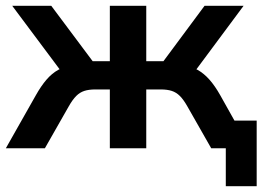

<svg xmlns="http://www.w3.org/2000/svg" viewBox="-26 -509 919 659"><path d="M749 130V0H709V-95H855V130ZM-6 0 97 -182Q115 -214 133.5 -235.5Q152 -257 173.5 -269Q195 -281 222 -284L199 -244L16 -489H150L292 -299H351V-489H476V-299H535L676 -489H810L628 -244L604 -284Q631 -281 652.5 -269Q674 -257 693 -235.5Q712 -214 730 -182L832 0H699L617 -144Q604 -167 591.5 -179.5Q579 -192 563.5 -197Q548 -202 526 -202H476V0H351V-202H301Q279 -202 263.5 -197Q248 -192 235.5 -179.5Q223 -167 210 -144L128 0Z"/></svg>

Font: NunitoSans3
Style: Bold
Weight: 700
Designer: Vernon Adams
Foundry: Vernon Adams
Version: Version 3.101;gftools[0.9.27]